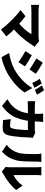

<svg xmlns="http://www.w3.org/2000/svg" viewBox="1527 -2396 946 4040"><g transform="rotate(90 2000.0 -376.0)"><path d="M944 -603Q941 -599 927 -580Q855 -463 754 -348.5Q653 -234 551 -159L430 -272Q511 -327 585 -409Q659 -491 700 -564H497H409H326H255H205Q168 -564 133.5 -561Q99 -558 82 -555V-725Q154 -714 205 -714H409H503H595H676H736Q807 -714 846 -727L966 -628Q942 -601 944 -603ZM192 -335 320 -439Q365 -406 427.5 -353.5Q490 -301 548 -247Q667 -135 746 -37L603 77Q530 -23 407 -146Q280 -273 192 -335Z M1827 -626 1724 -582 1696 -642Q1684 -666 1669.5 -690.5Q1655 -715 1637 -739L1737 -780Q1790 -704 1827 -626ZM1972 -681 1870 -636Q1858 -662 1839 -695Q1804 -752 1777 -787L1879 -829Q1919 -779 1972 -681ZM1533 -658 1443 -524Q1337 -596 1211 -668L1299 -802Q1353 -773 1421.5 -731Q1490 -689 1533 -658ZM1437 -205Q1567 -278 1670.5 -378Q1774 -478 1832 -585L1925 -419Q1854 -314 1750 -222Q1646 -130 1520 -58Q1440 -14 1346 20Q1252 54 1185 65L1094 -95Q1190 -112 1274.5 -137.5Q1359 -163 1437 -205ZM1377 -428 1288 -292Q1149 -389 1055 -438L1143 -572Q1195 -545 1263.5 -502.5Q1332 -460 1377 -428Z M2539 -717Q2535 -569 2515.5 -454Q2496 -339 2458 -248Q2420 -157 2358.5 -82.5Q2297 -8 2209 55L2068 -59Q2163 -114 2216 -170Q2310 -266 2346 -407Q2376 -522 2376 -714Q2376 -769 2368 -811H2546Q2541 -774 2539 -717ZM2874 -538Q2873 -478 2864 -346Q2855 -239 2844 -163.5Q2833 -88 2815 -45Q2782 41 2675 41Q2612 41 2506 32L2487 -130Q2565 -115 2623 -115Q2648 -115 2659.5 -123.5Q2671 -132 2678 -152Q2691 -184 2702 -264Q2716 -387 2716 -490H2250Q2168 -490 2109 -485V-643Q2184 -635 2250 -635H2695Q2733 -635 2778 -643L2881 -593Q2874 -556 2874 -538Z M3500 -106V-327V-434V-537V-623V-680Q3500 -720 3496 -745L3491 -773H3671L3667 -745Q3663 -720 3663 -679V-472V-385V-303V-234V-187Q3720 -211 3779 -261Q3838 -311 3885 -378L3978 -244Q3917 -166 3825 -93.5Q3733 -21 3640 27Q3619 39 3611 46L3592 60L3491 -23Q3500 -61 3500 -106ZM3193 -279Q3211 -330 3216.5 -418Q3222 -506 3222 -625V-670Q3222 -731 3211 -773H3389Q3381 -728 3381 -672Q3381 -531 3375.5 -419.5Q3370 -308 3352 -239Q3306 -65 3173 55L3025 -43Q3088 -87 3130 -149.5Q3172 -212 3193 -279Z"/></g></svg>

Font: Merged Yaku Han JP Black
Style: Regular
Weight: 900
Designer: Ryoko NISHIZUKA 西塚涼子 (kana, bopomofo & ideographs); Paul D. Hunt (Latin, Greek & Cyrillic); Sandoll Communications 산돌커뮤니
Foundry: Adobe
Version: Version 2.004